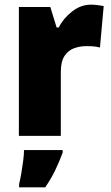

<svg xmlns="http://www.w3.org/2000/svg" viewBox="-20 -583 475 824"><path d="M371 -563Q385 -563 399.5 -561Q414 -559 425 -557L409 -379Q399 -382 385.5 -383.5Q372 -385 350 -385Q323 -385 298 -376Q273 -367 257 -343Q241 -319 241 -274V0H61V-553H196L223 -465H232Q251 -503 288.5 -533Q326 -563 371 -563ZM249 72Q234 112 217 147.5Q200 183 174 221H62V207Q67 187 71.5 160.5Q76 134 79.5 107Q83 80 83 61H249Z"/></svg>

Font: Noto Sans Sinhala UI SemiCondensed Black
Style: Regular
Weight: 900
Width: 4
Designer: Jelle Bosma - Monotype Design Team
Foundry: Monotype Imaging Inc.
Version: Version 2.006; ttfautohint (v1.8.4.7-5d5b)